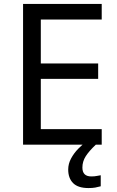

<svg xmlns="http://www.w3.org/2000/svg" viewBox="-20 -734 596 974"><path d="M496 0H97V-714H496V-635H187V-412H478V-334H187V-79H496ZM398 116Q398 161 443 161Q460 161 471.5 158.5Q483 156 491 155V211Q477 215 463 217.5Q449 220 429 220Q376 220 351 195Q326 170 326 126Q326 97 340.5 70Q355 43 376.5 21Q398 -1 418 -15L466 0Q432 32 415 58.5Q398 85 398 116Z"/></svg>

Font: Noto Sans Symbols 2
Style: Regular
Weight: 400
Designer: Monotype Design Team
Foundry: Monotype Imaging Inc.
Version: Version 2.008; ttfautohint (v1.8.4.7-5d5b)